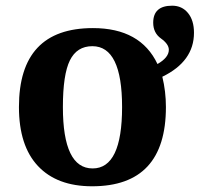

<svg xmlns="http://www.w3.org/2000/svg" viewBox="-20 -648 710 678"><path d="M536.1 -421.9Q576.2 -444.8 576.2 -472.2Q576.2 -492.2 548.6 -512Q521 -531.7 521 -567.9Q521 -627.9 587.9 -627.9Q622.6 -627.9 643.8 -602.1Q665 -576.2 665 -532.2Q665 -431.2 553.2 -377Q565.9 -325.2 565.9 -270Q565.9 9.8 305.2 9.8Q181.2 9.8 114 -61.8Q46.9 -133.3 46.9 -270Q46.9 -548.8 308.1 -548.8Q476.1 -548.8 536.1 -421.9ZM307.1 -53.2Q411.1 -53.2 411.1 -270Q411.1 -484.9 306.2 -484.9Q251.5 -484.9 226.8 -434.8Q202.1 -384.8 202.1 -270Q202.1 -53.2 307.1 -53.2Z"/></svg>

Font: Droids
Style: b
Weight: 700
Foundry: Ascender Corporation
Version: Version 1.00 build 113